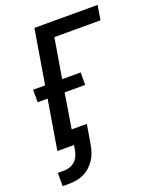

<svg xmlns="http://www.w3.org/2000/svg" viewBox="-169 -835 937 1142"><g transform="rotate(-20 300.0 -264.0)"><path d="M26 207V123H66Q84 123 102 117Q120 111 134.5 98Q149 85 157 67Q165 49 168 32L173 0H68L120 -313H57V-392H133L190 -735H590L575 -643H283L241 -392H358V-313H228L192 -92H288L267 32Q263 55 255.5 78Q248 101 234.5 122Q221 143 201.5 160.5Q182 178 159.5 188.5Q137 199 113 203Q89 207 66 207Z"/></g></svg>

Font: Iosevka SS04 Semibold Extended
Style: Italic
Weight: 600
Width: 7
Italic angle: -9°
Monospace: yes
Designer: Belleve Invis
Foundry: Belleve Invis
Version: Version 19.0.0; ttfautohint (v1.8.4)